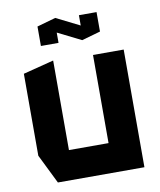

<svg xmlns="http://www.w3.org/2000/svg" viewBox="-80 -763 687 826"><g transform="rotate(-10 263.5 -349.5)"><path d="M106 0 43 -128V-486L176 -520H177V-129H350V-514H484V0ZM136 -591V-676L217 -699H218L320 -648V-693H397V-608L316 -585H315L213 -636V-591Z"/></g></svg>

Font: Foldit Thin SemiBold
Style: Regular
Weight: 600
Version: Version 1.003